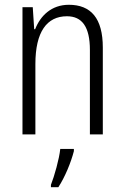

<svg xmlns="http://www.w3.org/2000/svg" viewBox="-20 -562 521 803"><path d="M268 -542C195 -542 149 -496 127 -440H123L117 -532H74V0H128V-294C128 -429 176 -494 260 -494C323 -494 356 -450 356 -353V0H410V-363C410 -486 360 -542 268 -542ZM289 70V61H232C228 102 207 176 193 211V221H224C252 178 277 117 289 70Z"/></svg>

Font: Noto Sans Gujarati Condensed Light
Style: Regular
Weight: 300
Width: 3
Designer: Jelle Bosma - Monotype Design Team, Universal Thirst
Foundry: Monotype Imaging Inc.
Version: Version 2.106